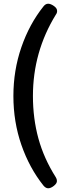

<svg xmlns="http://www.w3.org/2000/svg" viewBox="-20 -803 341 1032"><path d="M239 209Q226 209 214 195Q138 100 95 -24Q52 -148 52 -287Q52 -425 95 -549.5Q138 -674 214 -769Q225 -783 239 -783Q252 -783 269.5 -771Q287 -759 287 -744Q287 -733 280 -724Q157 -524 157 -287Q157 -166 186.5 -58.5Q216 49 280 150Q286 159 286 170Q286 183 269.5 196Q253 209 239 209Z"/></svg>

Font: Asap SemiBold
Style: Regular
Weight: 600
Designer: Pablo Cosgaya
Foundry: Omnibus-Type
Version: Version 3.001; ttfautohint (v1.8.3)